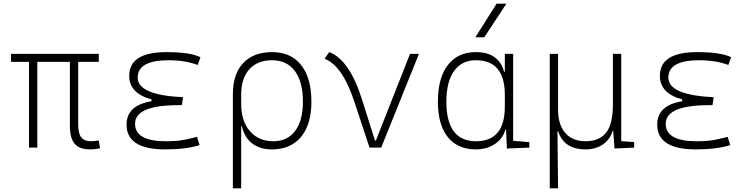

<svg xmlns="http://www.w3.org/2000/svg" viewBox="-20 -815 4142 1060"><path d="M477.5 9.8Q418.5 9.8 392.1 -21.5Q365.7 -52.7 365.7 -122.1V-473.6H186V0H140.1V-473.6H41V-517.6H525.4V-473.6H411.6V-127Q411.6 -78.6 428.5 -56.9Q445.3 -35.2 482.4 -35.2Q488.8 -35.2 499 -36.1Q509.3 -37.1 525.4 -39.1L532.2 2.9Q507.8 9.8 477.5 9.8Z M891.6 9.8Q678.7 9.8 678.7 -127Q678.7 -233.9 816.4 -255.9V-266.1Q693.4 -299.8 693.4 -396.5Q693.4 -527.3 899.4 -527.3Q1029.8 -527.3 1086.9 -499L1071.3 -456.5Q1002.4 -482.4 910.2 -482.4Q740.2 -482.4 740.2 -386.7Q740.2 -290 990.7 -278.3L983.9 -234.4H965.8Q725.6 -234.4 725.6 -131.8Q725.6 -35.2 895.5 -35.2Q956.1 -35.2 996.1 -43Q1036.1 -50.8 1067.4 -59.6L1082 -13.7Q1005.9 9.8 891.6 9.8Z M1480.5 9.8Q1417 9.8 1373.8 -22Q1330.6 -53.7 1315.4 -117.2H1311.5V224.6H1265.6V-295.4Q1265.6 -406.2 1322.5 -466.8Q1379.4 -527.3 1482.4 -527.3Q1585.9 -527.3 1642.6 -455.8Q1699.2 -384.3 1699.2 -253.9Q1699.2 -128.4 1642.1 -59.3Q1585 9.8 1480.5 9.8ZM1311.5 -242.2Q1311.5 -146 1360.1 -90.6Q1408.7 -35.2 1488.3 -35.2Q1566.9 -35.2 1609.6 -92.3Q1652.3 -149.4 1652.3 -253.9Q1652.3 -363.3 1607.9 -422.9Q1563.5 -482.4 1482.4 -482.4Q1401.4 -482.4 1356.4 -432.4Q1311.5 -382.3 1311.5 -291Z M2020 0 1937 -251.5Q1871.6 -452.1 1772 -490.7L1797.4 -527.3Q1909.2 -485.8 1978.5 -266.1L2050.3 -39.1H2055.2L2243.7 -517.6H2293L2084.5 0Z M2606.4 9.8Q2506.8 9.8 2452.1 -58.3Q2397.5 -126.5 2397.5 -253.9Q2397.5 -384.3 2452.4 -455.8Q2507.3 -527.3 2607.4 -527.3Q2674.3 -527.3 2712.9 -497.3Q2751.5 -467.3 2762.7 -418.9H2767.1V-517.6H2813V-37.6L2902.3 -30.3V0L2778.3 4.9L2773.9 -98.6H2769.5Q2763.7 -71.8 2742.7 -46.9Q2721.7 -22 2687.3 -6.1Q2652.8 9.8 2606.4 9.8ZM2767.1 -226.6V-291Q2767.1 -482.4 2607.4 -482.4Q2529.3 -482.4 2486.8 -422.9Q2444.3 -363.3 2444.3 -253.9Q2444.3 -35.2 2608.4 -35.2Q2767.1 -35.2 2767.1 -226.6ZM2604.5 -609.4 2721.7 -794.9H2775.9L2653.8 -609.4Z M3213.4 9.8Q3093.8 9.8 3061.5 -89.8H3057.6L3061 224.6H3015.1V-517.6H3061V-210Q3061 -126 3101.1 -80.6Q3141.1 -35.2 3213.4 -35.2Q3287.6 -35.2 3325.7 -82Q3363.8 -128.9 3363.8 -239.3V-517.6H3409.7V-35.6L3481 -30.8V0L3372.6 4.9L3365.7 -89.8H3360.8Q3347.2 -43.5 3307.4 -16.8Q3267.6 9.8 3213.4 9.8Z M3821.3 9.8Q3608.4 9.8 3608.4 -127Q3608.4 -233.9 3746.1 -255.9V-266.1Q3623 -299.8 3623 -396.5Q3623 -527.3 3829.1 -527.3Q3959.5 -527.3 4016.6 -499L4001 -456.5Q3932.1 -482.4 3839.8 -482.4Q3669.9 -482.4 3669.9 -386.7Q3669.9 -290 3920.4 -278.3L3913.6 -234.4H3895.5Q3655.3 -234.4 3655.3 -131.8Q3655.3 -35.2 3825.2 -35.2Q3885.7 -35.2 3925.8 -43Q3965.8 -50.8 3997.1 -59.6L4011.7 -13.7Q3935.5 9.8 3821.3 9.8Z"/></svg>

Font: Cascadia Mono NF ExtraLight
Style: Regular
Weight: 200
Monospace: yes
Designer: Aaron Bell
Foundry: Saja Typeworks
Version: Version 2404.023; ttfautohint (v1.8.4)